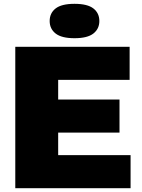

<svg xmlns="http://www.w3.org/2000/svg" viewBox="-20 -985 743 1005"><path d="M60 0V-740H658.5V-567H284.5V-464H605.5V-291H284.5V-173H663.5V0ZM370 -785Q302.5 -785 271.2 -809.5Q240 -834 240 -875Q240 -916.5 271.2 -940.8Q302.5 -965 370 -965Q437.5 -965 468.8 -940.8Q500 -916.5 500 -875Q500 -834 468.8 -809.5Q437.5 -785 370 -785Z"/></svg>

Font: Encode Sans SmExp Black
Style: Regular
Weight: 900
Width: 6
Designer: Multiple Designers
Foundry: Impallari Type
Version: Version 3.002; ttfautohint (v1.8.3) -l 8 -r 50 -G 200 -x 14 